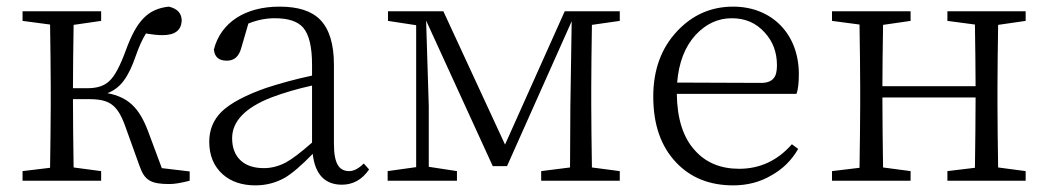

<svg xmlns="http://www.w3.org/2000/svg" viewBox="-20 -545 3162 579"><path d="M491 10C505 10 525 7 552 0V-28L468 -38L427 -148C400 -220 367 -252 304 -264C343 -279 367 -311 390 -378C399 -404 409 -426 420 -444C438 -441 455 -439 470 -439C507 -439 526 -453 528 -482C528 -505 515 -519 489 -525C426 -518 392 -483 359 -392C342 -346 326 -315 309 -300C294 -286 273 -279 244 -279H200C200 -334 201 -398 202 -470L285 -482V-511H48V-482L131 -471C132 -398 133 -335 133 -284V-227C133 -176 132 -114 131 -39L48 -29V0H285V-29L202 -40C201 -113 200 -182 200 -246H248C309 -246 333 -230 356 -169L401 -44C416 -1 435 10 491 10Z M750 14C783 14 812 6 839 -9C861 -22 889 -46 923 -81C930 -19 960 12 1011 12C1044 12 1072 -3 1093 -34L1077 -52C1062 -37 1047 -29 1033 -29C1018 -29 1006 -35 999 -47C991 -60 987 -81 987 -112V-350C987 -412 973 -457 946 -485C920 -512 879 -525 823 -525C719 -525 646 -477 625 -396C627 -373 640 -362 664 -362C687 -362 701 -375 708 -402L729 -474C756 -485 783 -490 808 -490C849 -490 877 -481 894 -462C912 -441 921 -404 921 -350V-317C869 -306 823 -293 783 -280C720 -258 675 -234 648 -208C623 -183 611 -153 611 -117C611 -76 625 -43 652 -19C677 3 710 14 750 14ZM776 -38C747 -38 724 -45 707 -60C689 -76 680 -99 680 -128C680 -179 719 -220 798 -251C835 -265 876 -277 921 -287V-115C888 -86 862 -66 842 -55C821 -44 799 -38 776 -38Z M1358 0V-29L1273 -42V-225L1265 -483L1466 -44H1509L1704 -481L1700 -224L1699 -40L1612 -29V0H1849V-29L1765 -40C1764 -113 1763 -176 1763 -227V-284C1763 -335 1764 -397 1765 -470L1849 -482V-511H1683L1503 -109L1317 -511H1150V-482L1235 -469V-41L1149 -29V0Z M2191 14C2234 14 2272 4 2306 -16C2340 -35 2367 -61 2387 -96L2368 -110C2325 -61 2272 -36 2209 -36C2154 -36 2109 -54 2076 -91C2040 -130 2022 -187 2021 -262H2382C2387 -276 2389 -296 2389 -322C2389 -442 2308 -525 2191 -525C2124 -525 2068 -500 2022 -451C1974 -400 1950 -334 1950 -254C1950 -169 1973 -103 2020 -54C2063 -9 2120 14 2191 14ZM2022 -296C2027 -356 2045 -404 2078 -440C2109 -473 2145 -490 2187 -490C2227 -490 2260 -476 2286 -447C2311 -420 2323 -387 2323 -348C2323 -330 2320 -317 2313 -309C2306 -300 2293 -295 2276 -295Z M2726 0V-29L2643 -40C2642 -113 2641 -184 2641 -251H2922C2922 -184 2921 -114 2920 -39L2837 -29V0H3073V-29L2990 -40C2989 -113 2988 -176 2988 -227V-284C2988 -335 2989 -397 2990 -470L3073 -482V-511H2837V-482L2920 -471C2921 -399 2922 -337 2922 -285H2641C2641 -338 2642 -399 2643 -470L2726 -482V-511H2489V-482L2572 -471C2573 -398 2574 -335 2574 -284V-227C2574 -176 2573 -114 2572 -39L2489 -29V0Z"/></svg>

Font: AllPunType Light
Style: Regular
Weight: 300
Version: 1.0